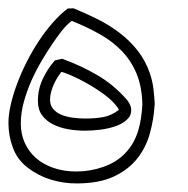

<svg xmlns="http://www.w3.org/2000/svg" viewBox="-20 -443 446 455"><path d="M258.8 -188Q247.6 -204.1 226.8 -219.2Q206.1 -234.4 184.6 -246.3Q163.1 -258.3 146 -265.4Q128.9 -272.5 125 -272.5Q121.1 -267.1 116.5 -259.8Q111.8 -252.4 107.9 -243.9Q104 -235.4 101.3 -225.8Q98.6 -216.3 98.6 -206.5Q98.6 -193.4 106.2 -184.6Q113.8 -175.8 125.7 -170.9Q137.7 -166 152.6 -164.1Q167.5 -162.1 182.1 -162.1Q205.6 -162.1 224.6 -165.5Q243.7 -168.9 261.7 -182.6Q260.7 -184.1 260.3 -185.3Q259.8 -186.5 258.8 -188ZM283.7 -202.6Q291 -191.9 291 -182.1Q291 -168.5 280.3 -158.9Q269.5 -149.4 253.4 -143.8Q237.3 -138.2 218 -135.7Q198.7 -133.3 181.2 -133.3Q161.6 -133.3 141.8 -136.7Q122.1 -140.1 106 -148.2Q89.8 -156.2 79.8 -169.7Q69.8 -183.1 69.8 -203.6Q69.8 -231.4 81.3 -255.9Q92.8 -280.3 109.9 -299.8Q114.3 -300.8 118.7 -301.8Q123 -302.7 127.4 -303.7Q171.9 -287.6 210.4 -265.1Q249 -242.7 280.8 -206.5ZM346.2 -191.9Q344.2 -159.7 335.2 -127Q326.2 -94.2 305.7 -67.9Q285.2 -41.5 250.2 -24.9Q215.3 -8.3 161.1 -8.3Q130.4 -8.3 100.6 -17.3Q70.8 -26.4 45.9 -45.4Q21.5 -64 10.7 -92.5Q0 -121.1 0 -151.4Q0 -170.9 5.4 -194.6Q10.7 -218.3 20.3 -243.9Q29.8 -269.5 43 -295.7Q56.2 -321.8 71.8 -345.5Q87.4 -369.1 105 -389.2Q122.6 -409.2 140.6 -422.9Q144 -422.9 147.5 -423.1Q150.9 -423.3 154.3 -423.3Q183.1 -411.6 210.9 -397.7Q238.8 -383.8 262.9 -365.5Q287.1 -347.2 305.9 -323.5Q324.7 -299.8 335.4 -268.6Q341.3 -251 343.5 -233.2Q345.7 -215.3 346.7 -196.8ZM317.4 -195.3Q316.4 -237.8 303.7 -268.3Q291 -298.8 269 -321.8Q247.1 -344.7 216.8 -361.8Q186.5 -378.9 149.9 -393.6Q135.7 -382.3 124.3 -367.2Q112.8 -352.1 103 -337.4Q91.3 -320.3 78.4 -298.3Q65.4 -276.4 54.4 -251.7Q43.5 -227.1 36.4 -201.2Q29.3 -175.3 29.3 -150.4Q29.3 -125.5 38.6 -104.7Q47.9 -84 64.9 -68.8Q82 -53.7 106.4 -45.2Q130.9 -36.6 160.6 -36.6Q193.8 -36.6 225.1 -47.6Q256.3 -58.6 276.4 -79.6Q288.1 -91.8 295.7 -105.5Q303.2 -119.1 307.6 -133.8Q312 -148.4 314.2 -163.8Q316.4 -179.2 317.4 -195.3Z"/></svg>

Font: XB Kayhan Pook
Style: Regular
Weight: 700
Designer: Behnam
Foundry: Irmug
Version: Version 7.300 2009